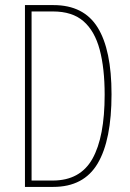

<svg xmlns="http://www.w3.org/2000/svg" viewBox="-20 -734 512 754"><path d="M418 -364Q418 -184 363.5 -92Q309 0 189 0H78V-714H190Q309 -714 363.5 -626Q418 -538 418 -364ZM391 -362Q391 -466 371.5 -539Q352 -612 308 -650.5Q264 -689 188 -689H104V-25H187Q295 -25 343 -110.5Q391 -196 391 -362Z"/></svg>

Font: Noto Sans Thai ExtCond Thin
Style: Regular
Weight: 100
Width: 2
Designer: Monotype Design Team
Foundry: Monotype Imaging Inc.
Version: Version 2.002; ttfautohint (v1.8.4.7-5d5b)